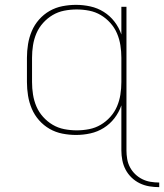

<svg xmlns="http://www.w3.org/2000/svg" viewBox="-20 -548 676 791"><path d="M636 223Q615 223 594.5 219.5Q574 216 555.5 207Q537 198 522 183.5Q507 169 497.5 151Q488 133 484 112.5Q480 92 480 72V-114Q470 -85 451.5 -61Q433 -37 407.5 -21Q382 -5 352.5 1.5Q323 8 293 8Q265 8 237 2.5Q209 -3 184.5 -17Q160 -31 141 -52.5Q122 -74 111 -100Q100 -126 95.5 -154Q91 -182 91 -210V-310Q91 -338 95.5 -366Q100 -394 111 -420Q122 -446 141 -467.5Q160 -489 184.5 -503Q209 -517 237 -522.5Q265 -528 293 -528Q323 -528 352.5 -521.5Q382 -515 407.5 -499Q433 -483 451.5 -459Q470 -435 480 -406V-520H501V72Q501 89 504 107Q507 125 515.5 141Q524 157 537 169.5Q550 182 566 190Q582 198 600 201Q618 204 636 204ZM296 -11Q322 -11 347.5 -16Q373 -21 395 -34Q417 -47 434.5 -66.5Q452 -86 462 -109.5Q472 -133 476 -158.5Q480 -184 480 -210V-310Q480 -336 476 -361.5Q472 -387 462 -410.5Q452 -434 434.5 -453.5Q417 -473 395 -486Q373 -499 347.5 -504Q322 -509 296 -509Q270 -509 244.5 -504Q219 -499 197 -486Q175 -473 157.5 -453.5Q140 -434 130 -410.5Q120 -387 116 -361.5Q112 -336 112 -310V-210Q112 -184 116 -158.5Q120 -133 130 -109.5Q140 -86 157.5 -66.5Q175 -47 197 -34Q219 -21 244.5 -16Q270 -11 296 -11Z"/></svg>

Font: Iosevka Aile Thin
Style: Regular
Weight: 100
Designer: Belleve Invis
Foundry: Belleve Invis
Version: Version 31.1.0; ttfautohint (v1.8.4)